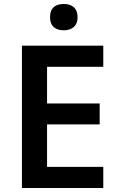

<svg xmlns="http://www.w3.org/2000/svg" viewBox="-20 -943 594 963"><path d="M300 -923C261 -923 231 -906 231 -857C231 -809 261 -791 300 -791C337 -791 369 -809 369 -857C369 -906 337 -923 300 -923ZM498 0V-106H216V-319H480V-424H216V-608H498V-714H90V0Z"/></svg>

Font: Noto Sans Syriac SemiBold
Style: Regular
Weight: 600
Designer: Patrick Giasson and the Monotype Design Team
Foundry: Monotype Imaging Inc.
Version: Version 3.000